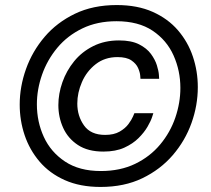

<svg xmlns="http://www.w3.org/2000/svg" viewBox="-20 -734 835 760"><path d="M378 6Q297 6 236.5 -21Q176 -48 136.5 -94.5Q97 -141 77.5 -199Q58 -257 58 -320Q58 -391 83 -461Q108 -531 156.5 -588Q205 -645 276.5 -679.5Q348 -714 442 -714Q524 -714 584.5 -687Q645 -660 684.5 -614Q724 -568 743.5 -510Q763 -452 763 -389Q763 -317 738 -247Q713 -177 664 -120Q615 -63 543.5 -28.5Q472 6 378 6ZM379 -57Q456 -57 515 -85.5Q574 -114 614 -162Q654 -210 674 -268.5Q694 -327 694 -386Q694 -454 667 -514.5Q640 -575 584 -612.5Q528 -650 441 -650Q365 -650 306 -621.5Q247 -593 207 -545Q167 -497 146.5 -438.5Q126 -380 126 -321Q126 -252 153.5 -192Q181 -132 237.5 -94.5Q294 -57 379 -57ZM389 -134Q328 -134 288.5 -160Q249 -186 230 -228Q211 -270 211 -318Q211 -363 227 -408.5Q243 -454 273.5 -491.5Q304 -529 349 -551.5Q394 -574 451 -574Q500 -574 530.5 -558.5Q561 -543 577.5 -520.5Q594 -498 601 -475.5Q608 -453 609 -437.5Q610 -422 610 -422H536Q536 -422 535 -435Q534 -448 526.5 -465Q519 -482 500 -495Q481 -508 445 -508Q395 -508 359 -480Q323 -452 304.5 -409.5Q286 -367 286 -324Q286 -275 312.5 -237.5Q339 -200 396 -200Q431 -200 453.5 -213Q476 -226 488.5 -243Q501 -260 506.5 -273Q512 -286 512 -286H587Q587 -286 582 -270.5Q577 -255 564 -232.5Q551 -210 528.5 -187.5Q506 -165 472 -149.5Q438 -134 389 -134Z"/></svg>

Font: Be Vietnam Pro
Style: Italic
Weight: 400
Italic angle: -12°
Designer: Lam Bao, Tony Le, Vietanh Nguyen
Foundry: Yellow Type Foundry
Version: Version 1.002; ttfautohint (v1.8.3)